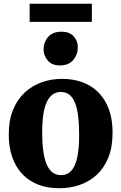

<svg xmlns="http://www.w3.org/2000/svg" viewBox="-20 -989 644 1020"><path d="M26.5 -275Q26.5 -350 49.2 -405.5Q72 -461 111.5 -497.5Q151 -534 201.8 -552Q252.5 -570 309 -570Q392 -570 452.2 -536.2Q512.5 -502.5 545.2 -438.8Q578 -375 578 -284Q578 -207 555.2 -151.2Q532.5 -95.5 493 -59.5Q453.5 -23.5 402.5 -6.2Q351.5 11 295 11Q233 11 183.5 -8Q134 -27 99 -63.8Q64 -100.5 45.2 -153.8Q26.5 -207 26.5 -275ZM305 -58.5Q337 -58.5 358 -81Q379 -103.5 389.8 -150.8Q400.5 -198 400.5 -272Q400.5 -328.5 395.2 -371.2Q390 -414 378.5 -442.8Q367 -471.5 348.2 -486Q329.5 -500.5 302.5 -500.5Q271 -500.5 249 -478Q227 -455.5 215.5 -408.5Q204 -361.5 204 -287Q204 -230 209.8 -187.2Q215.5 -144.5 227.8 -116Q240 -87.5 259 -73Q278 -58.5 305 -58.5ZM297.5 -641.5Q255.5 -641.5 233.5 -667.8Q211.5 -694 211.5 -725Q211.5 -764.5 235.5 -792.5Q259.5 -820.5 306.5 -820.5H307.5Q349.5 -820.5 371.5 -795.5Q393.5 -770.5 393.5 -739.5Q393.5 -700 369.5 -670.8Q345.5 -641.5 298.5 -641.5ZM468 -969V-873H137.5V-969Z"/></svg>

Font: Merriweather Light 18pt Black
Style: Regular
Weight: 900
Version: Version 2.100